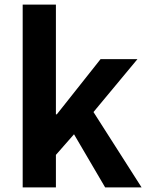

<svg xmlns="http://www.w3.org/2000/svg" viewBox="-20 -818 645 838"><path d="M79 0H224V-142L303 -232L439 0H598L388 -329L580 -560H419L228 -319H224V-798H79Z"/></svg>

Font: Noto Sans HK
Style: Bold
Weight: 700
Designer: Ryoko NISHIZUKA 西塚涼子 (kana, bopomofo & ideographs); Paul D. Hunt (Latin, Greek & Cyrillic); Sandoll Communications 산돌커뮤니
Foundry: Adobe
Version: Version 2.002;hotconv 1.0.116;makeotfexe 2.5.65601